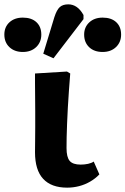

<svg xmlns="http://www.w3.org/2000/svg" viewBox="-99 -849 577 883"><path d="M210 14Q137 14 99.5 -26.5Q62 -67 62 -149Q62 -169 62.5 -198.5Q63 -228 63 -263.5Q63 -299 63 -336Q63 -373 62.5 -407Q62 -441 62 -468.5Q62 -496 62 -511L209 -520L224 -511Q221 -472 218 -432Q215 -392 213 -354Q211 -316 209.5 -281Q208 -246 207.5 -217.5Q207 -189 207 -168Q207 -126 221.5 -109Q236 -92 272 -92Q290 -92 306 -95.5Q322 -99 332 -106L358 -47Q340 -28 316 -14Q292 0 265 7Q238 14 210 14ZM147 -581 100 -602 151 -770Q162 -804 176 -816.5Q190 -829 215 -829Q236 -829 253.5 -817Q271 -805 285 -780V-761ZM6 -610Q-32 -610 -55.5 -632Q-79 -654 -79 -690Q-79 -725 -55.5 -746.5Q-32 -768 6 -768Q46 -768 68.5 -747Q91 -726 91 -690Q91 -655 67.5 -632.5Q44 -610 6 -610ZM373 -610Q334 -610 311 -632Q288 -654 288 -690Q288 -724 311.5 -746Q335 -768 373 -768Q413 -768 435.5 -747Q458 -726 458 -690Q458 -655 434.5 -632.5Q411 -610 373 -610Z"/></svg>

Font: Literata 18pt
Style: Bold
Weight: 700
Designer: Latin by Veronika Burian and Jose Scaglione. Greek by Irene Vlachou. Cyrillic by Vera Evstafieva.
Foundry: TypeTogether
Version: Version 3.103;gftools[0.9.29]